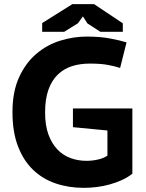

<svg xmlns="http://www.w3.org/2000/svg" viewBox="-20 -890 701 924"><path d="M331 -368H617V-54Q594 -36 566.5 -23.5Q539 -11 508.5 -2.5Q478 6 446 10Q414 14 383 14Q311 14 248.5 -7Q186 -28 139.5 -72.5Q93 -117 66.5 -186Q40 -255 40 -350Q40 -449 72 -518.5Q104 -588 155.5 -631.5Q207 -675 270.5 -694.5Q334 -714 397 -714Q462 -714 511.5 -704.5Q561 -695 589 -686L558 -563Q531 -572 497 -578Q463 -584 412 -584Q365 -584 326 -571.5Q287 -559 258 -531Q229 -503 213 -458Q197 -413 197 -349Q197 -287 213 -243Q229 -199 256.5 -170.5Q284 -142 320 -129Q356 -116 396 -116Q423 -116 450.5 -122Q478 -128 497 -141V-262L331 -278ZM328 -870H433L571 -778V-737H463L401 -777L379 -811L355 -778L289 -737H183V-779Z"/></svg>

Font: PT Sans Caption
Style: Bold
Weight: 700
Designer: A.Korolkova, O.Umpeleva, V.Yefimov
Foundry: ParaType Ltd
Version: Version 2.003W OFL